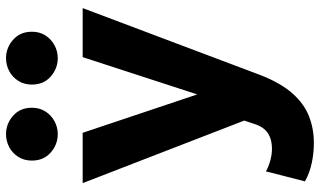

<svg xmlns="http://www.w3.org/2000/svg" viewBox="-222 -564 1010 605"><g transform="rotate(-90 282.5 -261.0)"><path d="M135.5 223.5Q103.5 223.5 72.5 217Q41.5 210.5 14 195.5L45.5 72.5Q61.5 81.5 80.8 86.5Q100 91.5 116.5 91.5Q146.5 91.5 166 78.5Q185.5 65.5 195 36L205.5 4L8.5 -505H167L288 -144L405.5 -505H560L348 57.5Q323 120.5 290.5 156.8Q258 193 219 208.2Q180 223.5 135.5 223.5ZM163 -583.5Q130 -583.5 104.8 -605.8Q79.5 -628 79.5 -665Q79.5 -689.5 91.2 -708Q103 -726.5 122 -736.5Q141 -746.5 163 -746.5Q195.5 -746.5 220.8 -724.2Q246 -702 246 -665Q246 -640.5 234.2 -622.2Q222.5 -604 203.5 -593.8Q184.5 -583.5 163 -583.5ZM402.5 -583.5Q369.5 -583.5 344.2 -605.8Q319 -628 319 -665Q319 -689.5 330.8 -708Q342.5 -726.5 361.5 -736.5Q380.5 -746.5 402.5 -746.5Q435 -746.5 460.2 -724.2Q485.5 -702 485.5 -665Q485.5 -640.5 473.8 -622.2Q462 -604 443 -593.8Q424 -583.5 402.5 -583.5Z"/></g></svg>

Font: Geologica Cursive SemiBold
Style: Regular
Weight: 600
Designer: Sindre Bremnes, Frode Helland
Foundry: Monokrom Skriftforlag AS
Version: Version 1.010;gftools[0.9.28]